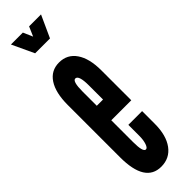

<svg xmlns="http://www.w3.org/2000/svg" viewBox="-258 -733 740 740"><g transform="rotate(-45 111.5 -363.5)"><path d="M97 8Q143 8 169.5 -28Q196 -64 196 -127V-196H121V-136Q121 -113.5 115.5 -97.2Q110 -81 102 -81Q87 -81 87 -136V-255H196V-418Q196 -483 171.2 -519Q146.5 -555 102 -555Q58 -555 34 -518.5Q10 -482 10 -415V-130Q10 8 97 8ZM87 -334V-411Q87 -467.5 103 -467Q121 -466.5 121 -411V-334ZM62 -645H143L184 -735H119L102 -696L85 -735H20Z"/></g></svg>

Font: League Gothic Condensed
Style: Regular
Weight: 400
Width: 3
Designer: The League of Moveable Type
Version: Version 1.600; ttfautohint (v1.8.3)